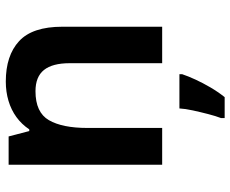

<svg xmlns="http://www.w3.org/2000/svg" viewBox="-88 -506 814 679"><g transform="rotate(-90 319.5 -166.0)"><path d="M371 -553Q463 -553 514 -506Q565 -459 565 -353V0H436V-327Q436 -388 412 -418Q388 -448 337 -448Q262 -448 234.5 -400.5Q207 -353 207 -264V0H77V-543H177L196 -470H202Q220 -497 245.5 -515.5Q271 -534 303 -543.5Q335 -553 371 -553ZM397 71Q390 92 378 118Q366 144 350.5 170.5Q335 197 316 221H242V208Q249 190 256 163Q263 136 269 108.5Q275 81 276 61H397Z"/></g></svg>

Font: Noto Sans Syriac Eastern SemiBold
Style: Regular
Weight: 600
Designer: Patrick Giasson and the Monotype Design Team
Foundry: Monotype Imaging Inc.
Version: Version 3.001